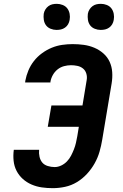

<svg xmlns="http://www.w3.org/2000/svg" viewBox="-20 -973 640 1001"><path d="M255 8Q226 8 198 4Q170 0 144.5 -11Q119 -22 99 -40Q79 -58 66.5 -82Q54 -106 51 -134.5Q48 -163 52 -192H184Q182 -174 186 -156Q190 -138 200.5 -125.5Q211 -113 229 -107.5Q247 -102 265 -102Q282 -102 299 -110Q316 -118 329 -131.5Q342 -145 350.5 -161.5Q359 -178 365.5 -194.5Q372 -211 376 -228.5Q380 -246 383 -263L391 -312H229L248 -423H410L432 -556Q435 -573 430 -589.5Q425 -606 412.5 -616Q400 -626 383.5 -629.5Q367 -633 350 -633Q332 -633 313.5 -628Q295 -623 280 -611Q265 -599 255.5 -582Q246 -565 243 -547V-543H111L112 -552Q117 -579 128 -605.5Q139 -632 157 -655Q175 -678 199 -695.5Q223 -713 249.5 -724Q276 -735 304 -739Q332 -743 359 -743Q389 -743 417.5 -739Q446 -735 472 -724Q498 -713 519 -694.5Q540 -676 551.5 -651Q563 -626 565 -597Q567 -568 562 -538L513 -245Q508 -214 499 -182.5Q490 -151 473.5 -121.5Q457 -92 433.5 -66.5Q410 -41 381 -23.5Q352 -6 319.5 1Q287 8 255 8ZM505 -817Q489 -817 474 -823Q459 -829 450 -841Q441 -853 438.5 -869Q436 -885 438 -901Q440 -913 446.5 -923.5Q453 -934 462.5 -941Q472 -948 483 -950.5Q494 -953 506 -953Q522 -953 537 -947Q552 -941 561 -929Q570 -917 573 -901Q576 -885 573 -869Q571 -857 565 -846.5Q559 -836 549 -829Q539 -822 528 -819.5Q517 -817 505 -817ZM275 -817Q259 -817 244 -823Q229 -829 220 -841Q211 -853 208.5 -869Q206 -885 208 -901Q210 -913 216.5 -923.5Q223 -934 232.5 -941Q242 -948 253 -950.5Q264 -953 276 -953Q292 -953 307 -947Q322 -941 331 -929Q340 -917 343 -901Q346 -885 343 -869Q341 -857 335 -846.5Q329 -836 319 -829Q309 -822 298 -819.5Q287 -817 275 -817Z"/></svg>

Font: Iosevka Aile Extrabold Oblique
Style: Regular
Weight: 800
Italic angle: -9°
Designer: Belleve Invis
Foundry: Belleve Invis
Version: Version 31.1.0; ttfautohint (v1.8.4)